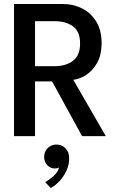

<svg xmlns="http://www.w3.org/2000/svg" viewBox="-20 -680 606 959"><path d="M50 -660H292.5Q347 -660 391.2 -637.2Q435.5 -614.5 461.5 -571Q487.5 -527.5 487.5 -465.5Q487.5 -404 464 -364Q440.5 -324 407.5 -304Q374.5 -284 346 -281.5L508.5 0H390L240 -273.5H155V0H50ZM155 -349.5H255Q308 -349.5 344 -376Q380 -402.5 380 -462.5Q380 -523 344.5 -548.5Q309 -574 256 -574H155ZM233.5 259 205.5 229.5Q224 220 246.2 200.5Q268.5 181 275 157Q266.5 161.5 254 161.5Q232.5 161.5 216.5 145.2Q200.5 129 200.5 103.5Q200.5 77 218.5 59.5Q236.5 42 262 42Q288 42 306.8 60.2Q325.5 78.5 325.5 111Q325.5 142.5 312.5 171.2Q299.5 200 278.8 222.8Q258 245.5 233.5 259Z"/></svg>

Font: League Spartan Medium
Style: Regular
Weight: 500
Foundry: The League of Moveable Type
Version: Version 2.002